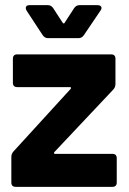

<svg xmlns="http://www.w3.org/2000/svg" viewBox="-20 -725 500 745"><path d="M24 -17V-116Q24 -128 32 -137L254 -380Q256 -383 255.5 -385Q255 -387 251 -387H47Q30 -387 30 -404V-497Q30 -514 47 -514H411Q428 -514 428 -497V-399Q428 -387 420 -378L191 -135Q189 -132 189.5 -130Q190 -128 194 -128H416Q433 -128 433 -111V-17Q433 0 416 0H41Q24 0 24 -17ZM146 -588 83 -684Q80 -690 80 -694Q80 -699 83.5 -702Q87 -705 94 -705H166Q178 -705 186 -694L223 -637Q225 -634 227.5 -634Q230 -634 231 -637L268 -694Q276 -705 288 -705H359Q366 -705 370 -702Q374 -699 374 -694Q374 -689 370 -684L305 -588Q297 -577 285 -577H166Q154 -577 146 -588Z"/></svg>

Font: Barlow
Style: Bold
Weight: 700
Designer: Jeremy Tribby
Foundry: Jeremy Tribby
Version: Version 1.101 August 23, 2024